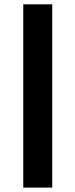

<svg xmlns="http://www.w3.org/2000/svg" viewBox="-20 -853 343 873"><path d="M85.8 0V-833.3H217.5V0Z"/></svg>

Font: 0xA000-Squareish
Style: Squareish-Bold
Weight: 700
Version: Version 0.1